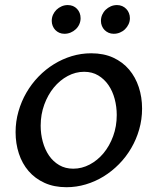

<svg xmlns="http://www.w3.org/2000/svg" viewBox="-20 -741 632 770"><path d="M246.6 9.8Q196.8 9.8 158.7 -7.6Q120.6 -24.9 94.7 -54.9Q68.8 -85 55.7 -125.2Q42.5 -165.5 42.5 -210.9Q42.5 -253.9 54 -293.9Q65.4 -334 85.7 -369.1Q106 -404.3 134.3 -433.6Q162.6 -462.9 196.3 -483.6Q230 -504.4 267.8 -515.9Q305.7 -527.3 345.7 -527.3Q396 -527.3 434.1 -509.8Q472.2 -492.2 497.8 -461.9Q523.4 -431.6 536.6 -391.4Q549.8 -351.1 549.8 -305.7Q549.8 -262.2 538.3 -222.2Q526.9 -182.1 506.3 -147Q485.8 -111.8 457.5 -83Q429.2 -54.2 395.5 -33.4Q361.8 -12.7 324 -1.5Q286.1 9.8 246.6 9.8ZM273.9 -64.5Q308.1 -64.5 339.6 -81.1Q371.1 -97.7 395.3 -126.7Q419.4 -155.8 433.8 -195.1Q448.2 -234.4 448.2 -279.8Q448.2 -313 439.9 -344.2Q431.6 -375.5 415 -399.7Q398.4 -423.8 374 -438.5Q349.6 -453.1 317.4 -453.1Q283.2 -453.1 251.7 -436.3Q220.2 -419.4 196 -390.1Q171.9 -360.8 157.5 -321.3Q143.1 -281.7 143.1 -236.8Q143.1 -203.6 151.6 -172.4Q160.2 -141.1 176.5 -117.2Q192.9 -93.3 217.3 -78.9Q241.7 -64.5 273.9 -64.5ZM187.5 -657.2Q187.5 -670.4 192.6 -681.9Q197.8 -693.4 206.5 -701.9Q215.3 -710.4 227.1 -715.6Q238.8 -720.7 251.5 -720.7Q274.4 -720.7 288.8 -705.6Q303.2 -690.4 303.2 -668Q303.2 -655.3 298.1 -643.8Q293 -632.3 283.9 -623.8Q274.9 -615.2 263.2 -610.4Q251.5 -605.5 238.3 -605.5Q227.1 -605.5 217.8 -609.6Q208.5 -613.8 201.9 -620.6Q195.3 -627.4 191.4 -637Q187.5 -646.5 187.5 -657.2ZM384.8 -657.2Q384.8 -670.4 389.9 -681.9Q395 -693.4 403.8 -701.9Q412.6 -710.4 424.3 -715.6Q436 -720.7 449.2 -720.7Q460.4 -720.7 470 -716.6Q479.5 -712.4 486.3 -705.3Q493.2 -698.2 497.1 -688.5Q501 -678.7 501 -668Q501 -655.3 495.6 -643.8Q490.2 -632.3 481.4 -623.8Q472.7 -615.2 460.9 -610.4Q449.2 -605.5 436 -605.5Q424.8 -605.5 415.5 -609.6Q406.2 -613.8 399.4 -620.6Q392.6 -627.4 388.7 -637Q384.8 -646.5 384.8 -657.2Z"/></svg>

Font: Proza Libre
Style: Italic
Weight: 400
Designer: Jasper de Waard
Foundry: Jasper de Waard
Version: Version 1.000; ttfautohint (v1.4.1.8-43bc)